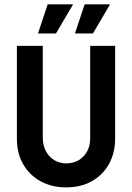

<svg xmlns="http://www.w3.org/2000/svg" viewBox="-20 -832 596 866"><path d="M277.8 13.2Q213.9 13.2 163.9 -13.9Q113.9 -41 85.1 -90.3Q56.2 -139.6 56.2 -206.9V-625H172.9V-212.5Q172.9 -177.1 186.8 -150.7Q200.7 -124.3 224.7 -109.7Q248.6 -95.1 279.9 -95.1Q310.4 -95.1 334.7 -109.4Q359 -123.6 372.9 -149.3Q386.8 -175 386.8 -208.3V-625H499.3V-209Q499.3 -141 470.8 -91Q442.4 -41 392.7 -13.9Q343.1 13.2 277.8 13.2ZM318.1 -681.2 361.8 -812.5H476.4L399.3 -681.2ZM151.4 -681.2 195.1 -812.5H309.7L232.6 -681.2Z"/></svg>

Font: Afacad Flux SemiBold
Style: Regular
Weight: 600
Designer: Kristian Moeller
Foundry: Dicotype
Version: Version 1.100